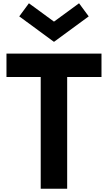

<svg xmlns="http://www.w3.org/2000/svg" viewBox="-20 -1152 658 1172"><path d="M521.5 -1052 462.5 -1132 309.5 -1020 156.5 -1132 97.5 -1052 309.5 -896.5ZM390 0V-682H599.5V-825H19.5V-682H228.5V0Z"/></svg>

Font: Spartan
Style: Bold
Weight: 700
Designer: Matt Bailey, Mirko Velimirovic
Foundry: Matt Bailey
Version: Version 1.003